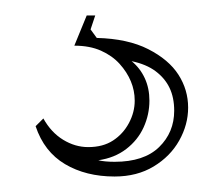

<svg xmlns="http://www.w3.org/2000/svg" viewBox="-20 -13 289 248"><path d="M128 215Q91 215 64 199Q37 183 26 150L36 140Q46 158 61.5 167.5Q77 177 94 177Q113 177 126 168.5Q139 160 146.5 146Q154 132 154 117Q154 104 149 92Q144 80 134.5 69.5Q125 59 110.5 52.5Q96 46 76 46L92 7H103L97 25L105 36Q145 37 171.5 50.5Q198 64 210.5 83.5Q223 103 223 126Q223 148 211.5 168.5Q200 189 178.5 202Q157 215 128 215ZM128 196Q166 196 185.5 177Q205 158 205 130Q205 113 199 100.5Q193 88 181 79Q169 70 150 66Q161 75 167 88Q173 101 173 117Q173 135 165.5 151.5Q158 168 143 179.5Q128 191 107 194Q111 195 116.5 195.5Q122 196 128 196Z"/></svg>

Font: Kalnia Glaze Thin SemiBold
Style: Regular
Weight: 600
Version: Version 1.110